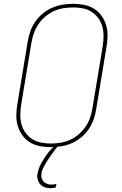

<svg xmlns="http://www.w3.org/2000/svg" viewBox="-20 -763 640 1006"><path d="M246 8Q216 8 188 2.5Q160 -3 136.5 -17.5Q113 -32 97 -54.5Q81 -77 73 -103.5Q65 -130 65.5 -159.5Q66 -189 71 -218L125 -544Q129 -571 138.5 -598Q148 -625 164.5 -649Q181 -673 204 -692Q227 -711 253.5 -722.5Q280 -734 308 -738.5Q336 -743 363 -743Q393 -743 421 -737.5Q449 -732 472.5 -717.5Q496 -703 512 -680.5Q528 -658 536 -631.5Q544 -605 543.5 -575.5Q543 -546 538 -517L484 -191Q480 -164 470.5 -137Q461 -110 444.5 -86Q428 -62 405 -43Q382 -24 355.5 -12.5Q329 -1 301 3.5Q273 8 246 8ZM247 -11Q271 -11 296.5 -15Q322 -19 346.5 -30Q371 -41 391.5 -58.5Q412 -76 427.5 -98Q443 -120 451.5 -145Q460 -170 464 -194L518 -520Q522 -546 522.5 -572.5Q523 -599 516.5 -623Q510 -647 495.5 -667Q481 -687 460.5 -700.5Q440 -714 415 -719Q390 -724 363 -724Q339 -724 313 -720Q287 -716 263 -705Q239 -694 218 -676.5Q197 -659 182 -637Q167 -615 158 -590Q149 -565 145 -541L91 -215Q87 -189 86.5 -162.5Q86 -136 92.5 -112Q99 -88 113.5 -68Q128 -48 148.5 -34.5Q169 -21 194.5 -16Q220 -11 247 -11ZM244 223Q234 223 224.5 221Q215 219 207 215Q199 211 192.5 204.5Q186 198 182.5 190Q179 182 176.5 171.5Q174 161 175 154L177 146Q179 133 184 119Q189 105 196 92.5Q203 80 211 67.5Q219 55 227.5 43.5Q236 32 248 19Q260 6 267 -1L276 -8H288L287 0Q277 10 268.5 21Q260 32 252.5 43Q245 54 237 65.5Q229 77 222 88.5Q215 100 207.5 114.5Q200 129 199 137L197 147Q196 154 196.5 161.5Q197 169 200 175.5Q203 182 207 187Q211 192 217 195.5Q223 199 231 201.5Q239 204 243 204H249Q252 204 255 204Q258 204 260.5 203.5Q263 203 266.5 202.5Q270 202 272 201L276 200L272 219Q269 220 266 220.5Q263 221 260 221.5Q257 222 253.5 222.5Q250 223 247 223Z"/></svg>

Font: Iosevka Aile Thin Oblique
Style: Regular
Weight: 100
Italic angle: -9°
Designer: Belleve Invis
Foundry: Belleve Invis
Version: Version 31.1.0; ttfautohint (v1.8.4)